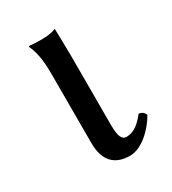

<svg xmlns="http://www.w3.org/2000/svg" viewBox="-120 -505 522 583"><g transform="rotate(-30 140.5 -213.0)"><path d="M84 -322V-81C84 -22 111 11 167 11C210 11 253 -33 274 -70C271 -80 264 -85 253 -87C234 -63 214 -44 186 -44C171 -44 163 -58 163 -99V-343C163 -375 161 -437 161 -437C146 -431 130 -429 111 -429C99 -429 74 -430 68 -431L66 -429C83 -394 84 -350 84 -322Z"/></g></svg>

Font: Libertinus Math
Style: Regular
Weight: 400
Designer: Philipp H. Poll, Khaled Hosny
Foundry: Caleb Maclennan
Version: Version 7.050;RELEASE